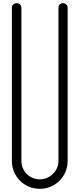

<svg xmlns="http://www.w3.org/2000/svg" viewBox="-20 -1190 502 1212"><path d="M85 -1170C69 -1170 55 -1158 55 -1142V-174C55 -76 133 2 231 2C329 2 407 -76 407 -174V-1142C407 -1158 393 -1170 377 -1170C361 -1170 349 -1158 349 -1142V-174C349 -110 295 -58 231 -58C167 -58 115 -110 115 -174V-1142C115 -1158 101 -1170 85 -1170Z"/></svg>

Font: bauhaus_2017
Style: _regular
Weight: 400
Version: Version 1.0